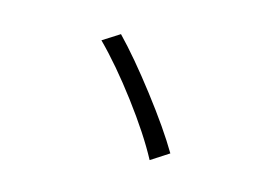

<svg xmlns="http://www.w3.org/2000/svg" viewBox="-77 -763 1154 841"><g transform="rotate(20 500.0 -343.0)"><path d="M292 -526.4 363.3 -581.1Q451.2 -504.9 565.4 -380.4Q679.7 -255.9 745.1 -164.1L669.9 -105.5Q606.4 -203.1 497.1 -324.7Q387.7 -446.3 292 -526.4Z"/></g></svg>

Font: GenEi Gothic M Regular
Style: Regular
Weight: 400
Designer: o_tamon (Modified); [Source Han Sans]
Ryoko NISHIZUKA  (kana & ideographs); Paul D. Hunt (Latin, Greek & Cyrillic); Wenl
Version: Version 1.1a;Original Version 1.004